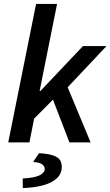

<svg xmlns="http://www.w3.org/2000/svg" viewBox="-20 -726 563 979"><path d="M22 0 164 -706H271L182 -262H186L403 -491H523L325 -281L442 0H334L250 -218L154 -121L130 0ZM96 233V184Q155 181 181.5 168Q208 155 208 136Q208 121 194.5 111.5Q181 102 149 100L179 55Q227 58 252 67Q277 76 286 90.5Q295 105 295 124Q295 160 269.5 183.5Q244 207 199 219Q154 231 96 233Z"/></svg>

Font: Source Sans 3 SemiBold
Style: Italic
Weight: 600
Italic angle: -11°
Designer: Paul D. Hunt
Foundry: Adobe
Version: Version 3.046;hotconv 1.0.118;makeotfexe 2.5.65603